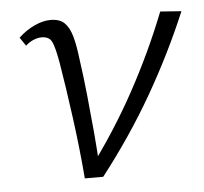

<svg xmlns="http://www.w3.org/2000/svg" viewBox="-39 -459 529 499"><g transform="rotate(-5 225.5 -209.0)"><path d="M163 0Q160 -38 155.5 -79Q151 -120 145.5 -161Q140 -202 134.5 -238.5Q129 -275 124 -305Q117 -345 110 -360Q103 -375 83 -375Q73 -375 62 -370.5Q51 -366 41 -357L26 -379Q45 -397 67.5 -407.5Q90 -418 110 -418Q134 -418 146.5 -405.5Q159 -393 165.5 -369.5Q172 -346 176 -312Q183 -263 188 -213.5Q193 -164 197.5 -114.5Q202 -65 204 -16L177 -20Q248 -115 302 -214Q356 -313 396 -415L451 -411Q406 -304 347 -201.5Q288 -99 211 0Z"/></g></svg>

Font: Ysabeau Office Light
Style: Italic
Weight: 300
Italic angle: -12°
Designer: Christian Thalmann (Catharsis Fonts)
Version: Version 2.001;gftools[0.9.30]; featfreeze: tnum,lnum,ss02